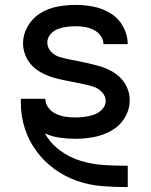

<svg xmlns="http://www.w3.org/2000/svg" viewBox="-20 -558 616 783"><path d="M500 205H501V118H500Q452 118 404.5 115Q357 112 311 98.5Q265 85 226 56.5Q187 28 163 -14Q192 -1 223.5 3.5Q255 8 287 8Q325 8 362.5 1Q400 -6 434 -25Q468 -44 488.5 -77.5Q509 -111 509 -150Q509 -170 502.5 -189.5Q496 -209 484 -225.5Q472 -242 455.5 -254.5Q439 -267 420 -275.5Q401 -284 381.5 -289.5Q362 -295 342 -299.5Q322 -304 302 -308Q282 -312 262 -316Q242 -320 222 -326Q202 -332 187.5 -348Q173 -364 173 -385Q173 -403 185.5 -418Q198 -433 215.5 -439.5Q233 -446 251.5 -448.5Q270 -451 288 -451Q307 -451 325.5 -448Q344 -445 361.5 -436.5Q379 -428 390.5 -412Q402 -396 402 -378H501Q501 -415 482.5 -449Q464 -483 432 -503Q400 -523 363 -530.5Q326 -538 288 -538Q251 -538 214 -531Q177 -524 145 -504.5Q113 -485 93.5 -451.5Q74 -418 74 -381Q74 -361 80.5 -341Q87 -321 99 -304.5Q111 -288 127.5 -275.5Q144 -263 163 -254.5Q182 -246 201.5 -240.5Q221 -235 241 -231Q261 -227 281 -223Q301 -219 321 -215Q341 -211 361 -204.5Q381 -198 396 -182Q411 -166 411 -146Q411 -127 396.5 -112Q382 -97 363.5 -90.5Q345 -84 325.5 -81.5Q306 -79 287 -79Q267 -79 247 -82Q227 -85 208.5 -93.5Q190 -102 177.5 -118.5Q165 -135 165 -155H65Q65 -146 65 -138Q65 -85 81 -35Q97 15 128 57.5Q159 100 201.5 131Q244 162 294 179.5Q344 197 396 201Q448 205 500 205Z"/></svg>

Font: Iosevka Sparkle Medium
Style: Regular
Weight: 500
Designer: Belleve Invis
Foundry: Belleve Invis
Version: Version 4.5.0; ttfautohint (v1.8.3)